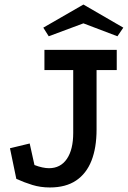

<svg xmlns="http://www.w3.org/2000/svg" viewBox="-20 -809 564 847"><path d="M406 -238Q406 -157 383.5 -100Q361 -43 315.5 -12.5Q270 18 200 18Q159 18 123 7Q87 -4 52 -20L24 -155L111 -176L132 -81Q150 -74 166.5 -70.5Q183 -67 196 -67Q247 -67 275 -108Q303 -149 303 -223V-500H176V-589H495V-500H406ZM348 -789 524 -687 498 -649 348 -706 195 -649 171 -687Z"/></svg>

Font: Podkova SemiBold
Style: Regular
Weight: 600
Designer: Ilya Yudin
Foundry: Cyreal (www.cyreal.org)
Version: Version 2.103